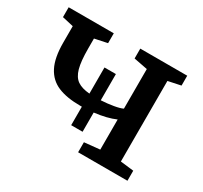

<svg xmlns="http://www.w3.org/2000/svg" viewBox="-120 -719 933 882"><g transform="rotate(30 347.0 -277.5)"><path d="M464.4 -61.5V-221.2Q419.9 -201.7 353 -193.8V-91.8H292.5V-189.9H283.7Q211.9 -189.9 165.5 -209.5Q119.1 -229 95.2 -275.4Q71.3 -321.8 71.3 -401.9V-489.3L11.7 -502.9V-555.2H251V-502.9L184.1 -488.8V-436Q184.1 -368.7 194.3 -331.8Q204.6 -294.9 227.8 -278.8Q251 -262.7 292.5 -259.3V-397.9H353V-258.8Q387.7 -260.7 418.9 -266.1Q450.2 -271.5 464.4 -278.8V-488.8L391.6 -502.9V-555.2H640.6V-502.9L573.7 -488.8V-61.5L644 -53.2V0H382.3V-53.2Z"/></g></svg>

Font: Merriweather
Style: Regular
Weight: 400
Designer: Eben Sorkin
Foundry: Eben Sorkin
Version: Version 1.584; ttfautohint (v1.6)